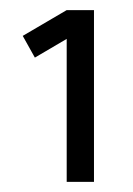

<svg xmlns="http://www.w3.org/2000/svg" viewBox="-20 -805 264 380"><path d="M25 -734 112 -785H166V-445H112V-728L49 -691Z"/></svg>

Font: Inria Sans Light
Style: Regular
Weight: 300
Designer: Black Foundry Team
Foundry: Black Foundry
Version: Version 1.2; ttfautohint (v1.8.3)